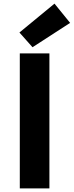

<svg xmlns="http://www.w3.org/2000/svg" viewBox="-20 -1037 406 1057"><path d="M89 0V-743H252V0ZM159 -777 87 -858 280 -1017 366 -911Z"/></svg>

Font: Noto Sans TC ExtraBold
Style: Regular
Weight: 800
Designer: Ryoko NISHIZUKA  (kana, bopomofo & ideographs); Paul D. Hunt (Latin, Greek & Cyrillic); Sandoll Communications , Soo-you
Foundry: Adobe
Version: Version 2.004-H2;hotconv 1.0.118;makeotfexe 2.5.65603